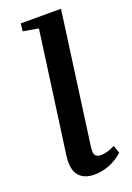

<svg xmlns="http://www.w3.org/2000/svg" viewBox="-145 -798 596 864"><g transform="rotate(-20 153.0 -366.5)"><path d="M152.5 10Q103 10 78.2 -19.2Q53.5 -48.5 62 -114.5L141.5 -694L68 -706.5L72.5 -743H265L179 -112.5Q175 -82.5 183 -72.5Q191 -62.5 209 -62.5Q223 -62.5 239.8 -67Q256.5 -71.5 277 -82L289.5 -44.5Q260 -18 224.8 -4Q189.5 10 152.5 10Z"/></g></svg>

Font: Merriweather 60pt Medium
Style: Italic
Weight: 500
Italic angle: -7.8°
Version: Version 2.101